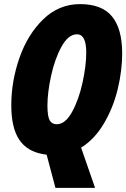

<svg xmlns="http://www.w3.org/2000/svg" viewBox="-20 -745 615 935"><path d="M207 8Q202 8 192 6Q112 -7 73.5 -65Q35 -123 35 -232Q35 -350 75 -464Q115 -578 191 -651.5Q267 -725 370 -725Q476 -725 525.5 -665Q575 -605 575 -484Q575 -402 553.5 -312Q532 -222 486.5 -144.5Q441 -67 375 -26L443 170H250ZM400 -489Q400 -578 355 -578Q313 -578 280 -518.5Q247 -459 229 -376.5Q211 -294 211 -231Q211 -178 222 -159Q233 -140 256 -140Q298 -140 331 -200Q364 -260 382 -343Q400 -426 400 -489Z"/></svg>

Font: Noto Sans UI CondBlack
Style: Italic
Weight: 900
Width: 3
Italic angle: -12°
Designer: Monotype Design Team
Foundry: Monotype Imaging Inc.
Version: Version 1.001